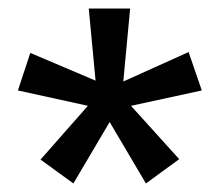

<svg xmlns="http://www.w3.org/2000/svg" viewBox="-20 -818 514 450"><path d="M453 -606 422 -696 269 -627 285 -798H188L204 -629L51 -694L22 -606L186 -570L75 -444L152 -388L237 -532L322 -388L400 -445L287 -570Z"/></svg>

Font: Glow Sans SC Normal Medium
Style: Regular
Weight: 600
Designer: Ryoko NISHIZUKA (kana, bopomofo & ideographs); Paul D. Hunt (Latin, Greek & Cyrillic); Sandoll Communications, Soo-young
Version: Version 0.93